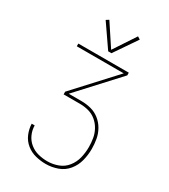

<svg xmlns="http://www.w3.org/2000/svg" viewBox="-227 -1062 1031 1170"><g transform="rotate(30 288.0 -477.5)"><path d="M290 0Q332 0 372.5 -14.5Q413 -29 440 -62Q467 -95 477.5 -136.5Q488 -178 488 -220Q488 -254 482 -287.5Q476 -321 459 -351Q442 -381 415 -402.5Q388 -424 355 -432.5Q322 -441 288 -441H198L451 -716V-735H96V-716H426L173 -441V-422H288Q319 -422 349 -414Q379 -406 403 -386Q427 -366 442 -338.5Q457 -311 462 -281Q467 -251 467 -220Q467 -182 458 -144.5Q449 -107 425 -76.5Q401 -46 364.5 -32.5Q328 -19 290 -19Q258 -19 226 -27Q194 -35 168 -56Q142 -77 128.5 -107.5Q115 -138 115 -170H94Q95 -134 109.5 -99.5Q124 -65 153 -41.5Q182 -18 218 -9Q254 0 290 0ZM277 -785H300L408 -943L389 -955L288 -802L187 -955L168 -943Z"/></g></svg>

Font: Iosevka Sparkle Thin
Style: Regular
Weight: 100
Designer: Belleve Invis
Foundry: Belleve Invis
Version: Version 4.5.0; ttfautohint (v1.8.3)